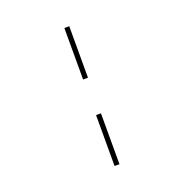

<svg xmlns="http://www.w3.org/2000/svg" viewBox="-159 -943 1168 1216"><g transform="rotate(-20 425.0 -335.0)"><path d="M406.5 -453V-800H439.5V-453ZM439.5 -213V130H406.5V-213Z"/></g></svg>

Font: League Mono Wide Thin
Style: Regular
Weight: 100
Width: 8
Designer: Tyler Finck
Foundry: The League of Moveable Type / Tyler Finck
Version: Version 2.210